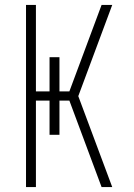

<svg xmlns="http://www.w3.org/2000/svg" viewBox="-20 -755 540 775"><path d="M390 0 260 -349H220V-211H180V-349H125V0H85V-735H125V-386H180V-524H220V-386H260L390 -735H433L296 -367L433 0Z"/></svg>

Font: Iosevka Extralight
Style: Regular
Weight: 200
Monospace: yes
Designer: Belleve Invis
Foundry: Belleve Invis
Version: Version 32.0.1; ttfautohint (v1.8.4)